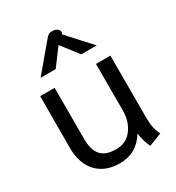

<svg xmlns="http://www.w3.org/2000/svg" viewBox="-179 -849 890 969"><g transform="rotate(-30 266.0 -364.5)"><path d="M55 0ZM55 -185 56 -485H140V-186Q140 -122 167.5 -91.5Q195 -61 254 -61Q314 -61 347.5 -105.5Q381 -150 381 -215V-485H465V-122Q465 -88 470.5 -64Q476 -40 487 -19L412 10Q404 -5 397 -28Q390 -51 387 -76Q334 10 236 10Q151 10 103 -41.5Q55 -93 55 -185ZM231 -715Q242 -729 250 -734Q258 -739 271 -739Q294 -739 304.5 -727.5Q315 -716 310 -705L307 -700L431 -564H341L265 -662L192 -564H104Z"/></g></svg>

Font: Niramit
Style: Regular
Weight: 400
Version: Version 1.000; ttfautohint (v1.6)